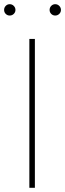

<svg xmlns="http://www.w3.org/2000/svg" viewBox="-23 -897 311 917"><path d="M143.6 0H117.2V-710.9H143.6ZM-3.4 -849.6Q-3.4 -860.8 4.4 -868.9Q12.2 -877 23.4 -877Q34.7 -877 42.7 -868.9Q50.8 -860.8 50.8 -849.6Q50.8 -838.4 42.7 -830.6Q34.7 -822.8 23.4 -822.8Q12.2 -822.8 4.4 -830.6Q-3.4 -838.4 -3.4 -849.6ZM213.9 -849.6Q213.9 -860.8 221.7 -868.9Q229.5 -877 240.7 -877Q252 -877 260 -868.9Q268.1 -860.8 268.1 -849.6Q268.1 -838.4 260 -830.6Q252 -822.8 240.7 -822.8Q229.5 -822.8 221.7 -830.6Q213.9 -838.4 213.9 -849.6Z"/></svg>

Font: TypoPRO Roboto
Style: Regular
Weight: 250
Designer: Google
Version: Version 2.136; 2016